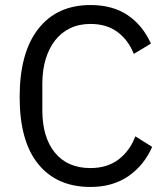

<svg xmlns="http://www.w3.org/2000/svg" viewBox="-20 -730 661 762"><path d="M339 12Q206 12 132 -78.5Q58 -169 58 -345Q58 -521 132 -615.5Q206 -710 339 -710Q427 -710 486.5 -670Q546 -630 579 -557L511 -516Q490 -570 447 -602.5Q404 -635 339 -635Q294 -635 258.5 -618Q223 -601 198.5 -569.5Q174 -538 161 -494.5Q148 -451 148 -397V-293Q148 -185 198 -124Q248 -63 339 -63Q406 -63 451 -97.5Q496 -132 517 -189L584 -147Q551 -73 489 -30.5Q427 12 339 12Z"/></svg>

Font: IBM Plex Thai
Style: Regular
Weight: 400
Designer: Mike Abbink, Paul van der Laan, Pieter van Rosmalen, Ben Mitchell, Mark Frömberg
Foundry: Bold Monday
Version: Version 1.0